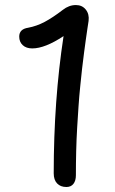

<svg xmlns="http://www.w3.org/2000/svg" viewBox="-20 -729 457 761"><path d="M280.8 -34.2Q280.8 -12.7 271 -0.2Q261.2 12.2 243.2 12.2Q219.7 12.2 206.3 -2Q192.9 -16.1 192.9 -42Q192.9 -331.1 231.9 -585.9Q158.2 -537.1 107.9 -537.1Q84 -537.1 70.1 -550Q56.2 -563 56.2 -584Q56.2 -613.8 91.8 -619.1Q125.5 -625.5 157.2 -642.3Q189 -659.2 229 -689.9Q253.4 -709 280.8 -709Q305.7 -709 320.1 -690.9Q334.5 -672.9 331.1 -646Q330.6 -642.6 326.4 -615.2Q322.3 -587.9 320.1 -571.5Q317.9 -555.2 313.2 -520.5Q308.6 -485.8 305.4 -457.3Q302.2 -428.7 298.1 -387.9Q293.9 -347.2 291.3 -308.1Q288.6 -269 285.9 -224.1Q283.2 -179.2 282 -130.9Q280.8 -82.5 280.8 -34.2Z"/></svg>

Font: Shantell Sans Normal
Style: Regular
Weight: 400
Designer: Stephen Nixon, Anya Danilova, Shantell Martin
Foundry: Arrow Type
Version: Version 1.006;[559af2be0]